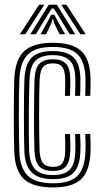

<svg xmlns="http://www.w3.org/2000/svg" viewBox="-20 -791 440 819"><path d="M206.2 8.5Q122.2 8.5 83.5 -25.9Q44.8 -60.2 41 -141Q39.8 -169 39.2 -210.5Q38.8 -252 38.8 -298Q38.8 -344 39.4 -386Q40 -428 41 -457Q45.5 -539 84.1 -573.8Q122.8 -608.5 204.8 -608.5Q287.2 -608.5 325.1 -574.8Q363 -541 366 -461.2Q366.5 -444.2 366.2 -422.6Q366 -401 365 -382.2H343.5Q344.2 -400.5 344.6 -421.2Q345 -442 344.5 -460.2Q341.8 -530.2 309.5 -560.5Q277.2 -590.8 204.8 -590.8Q133 -590.8 99.9 -559.6Q66.8 -528.5 62.8 -455.8Q61.5 -425.8 60.9 -383.5Q60.2 -341.2 60.4 -296Q60.5 -250.8 61 -210.2Q61.5 -169.8 62.5 -143Q65.8 -73.2 99 -41.2Q132.2 -9.2 206.2 -9.2Q277.5 -9.2 309.4 -39.9Q341.2 -70.5 344.5 -142Q345.2 -159.5 345.1 -176.8Q345 -194 343.5 -219.5H365Q367.5 -178.5 366 -141.2Q362.5 -61 325.6 -26.2Q288.8 8.5 206.2 8.5ZM206.2 -26.8Q144 -26.8 115.4 -55.5Q86.8 -84.2 84 -143.8Q83 -171.5 82.5 -212.8Q82 -254 82 -299.4Q82 -344.8 82.5 -385.8Q83 -426.8 84.2 -454.5Q87.8 -519.8 116.2 -546.5Q144.8 -573.2 204.8 -573.2Q264.5 -573.2 292.5 -547.6Q320.5 -522 322.8 -459.8Q323.8 -425.8 321.8 -382.2H300.2Q302.2 -427.8 301.2 -459.2Q299.2 -514 275.6 -534.9Q252 -555.8 204.8 -555.8Q157.8 -555.8 133.2 -533.9Q108.8 -512 105.8 -453Q105 -433.8 104.2 -396.5Q103.5 -359.2 103 -314.1Q102.5 -269 102.8 -225.1Q103 -181.2 104.2 -148.8Q107.2 -90.2 131.6 -67.2Q156 -44.2 206.2 -44.2Q253 -44.2 275.9 -65.8Q298.8 -87.2 301.2 -143Q301.8 -158.8 301.8 -175.5Q301.8 -192.2 300.2 -219.5H321.8Q323.5 -190.8 323.5 -174.8Q323.5 -158.8 322.8 -142.5Q320 -80.2 293.2 -53.5Q266.5 -26.8 206.2 -26.8ZM206.2 -61.8Q166.2 -61.8 147.5 -81.2Q128.8 -100.8 127 -149.2Q126 -177 125.5 -217Q125 -257 125.1 -300.8Q125.2 -344.5 125.8 -384.4Q126.2 -424.2 127.2 -451.8Q129.8 -502 149 -520.1Q168.2 -538.2 204.8 -538.2Q243.5 -538.2 261 -519.9Q278.5 -501.5 279.8 -457.2Q280 -444.8 279.9 -426.2Q279.8 -407.8 278.5 -382.2H257Q258 -406.2 258.2 -425Q258.5 -443.8 258 -456.5Q257 -491 245.2 -505.9Q233.5 -520.8 204.8 -520.8Q176.8 -520.8 163.8 -505.4Q150.8 -490 149 -450.5Q148 -424.2 147.4 -385.1Q146.8 -346 146.8 -302.5Q146.8 -259 147.2 -218.6Q147.8 -178.2 148.8 -149.2Q150.5 -111.2 163.5 -95.2Q176.5 -79.2 206.2 -79.2Q234.5 -79.2 245.8 -94.6Q257 -110 258 -145.5Q258.5 -161.2 258.5 -175.8Q258.5 -190.2 257 -219.5H278.5Q280 -194.2 280.1 -176.2Q280.2 -158.2 279.8 -145.2Q277.8 -99.8 261 -80.8Q244.2 -61.8 206.2 -61.8ZM64.8 -644.8 146.8 -770.8H169L87.8 -644.8ZM109.2 -644.8 188 -770.8H222.5L301 -644.8H277.5L227.2 -727L209.5 -754.5H200.8L183 -727L132.8 -644.8ZM322.8 -644.8 241.2 -770.8H263.5L345.5 -644.8ZM153 -644.8 187.2 -706.2 198 -728H212.2L223 -706.2L258 -644.8H234.2L210.2 -693.8L206.8 -709.2H203.5L200 -693.8L176.8 -644.8Z"/></svg>

Font: Big Shoulders Inline Display
Style: Bold
Weight: 700
Designer: Patric King
Foundry: XO Type Co
Version: Version 1.000